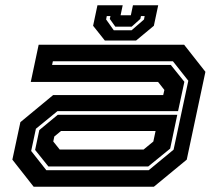

<svg xmlns="http://www.w3.org/2000/svg" viewBox="-20 -710 828 730"><path d="M108 0 27 -103 57.5 -245.5 182 -348.5H600.5L605 -368L581 -398.5H97L127 -540H680L761 -437L690 -103L565 0ZM156 -63H545.5L640 -141L696 -403L637.5 -477H181L178 -463H629.5L681 -399L657 -287.5H198.5L116.5 -220.5L98.5 -136ZM164 -77 113.5 -140 129.5 -215.5 199.5 -273.5H654L627 -145L543.5 -77ZM207 -141.5H526L563 -172L571.5 -212H212L186.5 -191L182.5 -172ZM378.5 -556 334 -612 350.5 -690H446.5L438.5 -652H477.5L485.5 -690H581.5L565 -612L497.5 -556ZM412.5 -595H480.5L527.5 -636L530 -649H516L513.5 -638L480.5 -608.5H418.5L397.5 -638L400 -649H386L383.5 -636Z"/></svg>

Font: Tourney Expanded Regular
Style: Bold Italic
Weight: 700
Width: 7
Italic angle: -12°
Designer: Tyler Finck
Foundry: Etcetera Type Co
Version: Version 1.010; ttfautohint (v1.8.3)